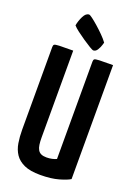

<svg xmlns="http://www.w3.org/2000/svg" viewBox="-172 -986 755 1064"><g transform="rotate(20 205.5 -454.0)"><path d="M209 10Q150 10 114.5 -6Q79 -22 60.5 -49.5Q42 -77 36 -113.5Q30 -150 30 -192V-679Q30 -690 35 -694Q40 -698 64 -699Q88 -700 146 -700V-188Q146 -164 148.5 -146Q151 -128 158 -116Q165 -104 177.5 -98.5Q190 -93 209 -93Q226 -93 241.5 -96.5Q257 -100 267 -105V-679Q267 -690 272 -694Q277 -698 300.5 -699Q324 -700 381 -700V-28Q363 -16 318 -3Q273 10 209 10ZM249 -739Q245 -739 226.5 -750Q208 -761 184.5 -777Q161 -793 140 -809Q119 -825 110 -836Q115 -864 128.5 -891Q142 -918 161 -918Q166 -918 181.5 -906.5Q197 -895 218 -876.5Q239 -858 259 -838Q279 -818 292 -800Q292 -800 287.5 -785Q283 -770 273.5 -754.5Q264 -739 249 -739Z"/></g></svg>

Font: Yanone Kaffeesatz
Style: Bold
Weight: 700
Designer: Yanone (Cyrillic: Daniel Pouzeot, Huerta Tipografica, and Cyreal)
Foundry: Yanone
Version: Version 2.003